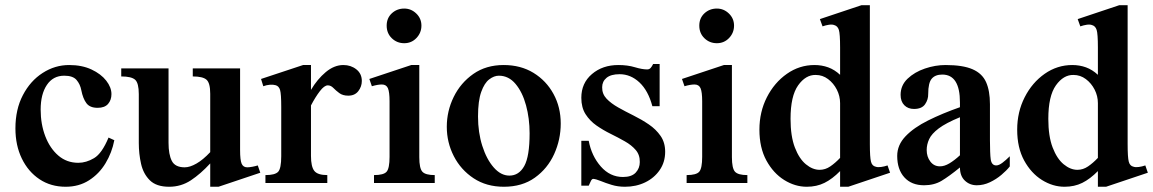

<svg xmlns="http://www.w3.org/2000/svg" viewBox="-20 -712 4486 747"><path d="M424.8 -166.5Q415.5 -118.2 390.6 -76.9Q365.7 -35.6 326.4 -10.5Q287.1 14.6 235.4 14.6Q177.7 14.6 133.8 -14.6Q89.8 -43.9 64.9 -95.2Q40 -146.5 40 -212.4Q40 -286.6 69.1 -342Q98.1 -397.5 146 -428.2Q193.8 -459 249 -459Q298.8 -459 335.9 -441.7Q373 -424.3 393.3 -398.2Q413.6 -372.1 413.6 -345.7Q413.6 -322.8 400.4 -307.6Q387.2 -292.5 359.9 -292.5Q329.6 -292.5 316.2 -310.5Q302.7 -328.6 296.4 -360.8Q292 -384.3 277.8 -400.9Q263.7 -417.5 230 -417.5Q186.5 -417.5 162.4 -381.6Q138.2 -345.7 138.2 -285.6Q138.2 -229 156.2 -181.9Q174.3 -134.8 207 -106.7Q239.7 -78.6 284.7 -78.6Q315.4 -78.6 345.9 -96.7Q376.5 -114.7 402.3 -176.8Z M992.7 -40 830.1 14.6H797.9V-76.2Q760.7 -35.6 722.7 -10.5Q684.6 14.6 638.2 14.6Q588.4 14.6 563 -10.5Q537.6 -35.6 528.8 -74.7Q520 -113.8 520 -155.3V-345.7Q520 -388.7 505.9 -401.6Q491.7 -414.6 451.7 -414.6V-445.8H635.7V-156.2Q635.7 -111.3 648.4 -86.2Q661.1 -61 698.7 -61Q718.8 -61 744.4 -75.7Q770 -90.3 797.9 -120.1V-347.2Q797.9 -389.2 783.4 -401.9Q769 -414.6 730 -414.6V-445.8H914.1V-127.9Q914.1 -88.9 920.2 -75Q926.3 -61 941.9 -61Q949.7 -61 961.7 -63.2Q973.6 -65.4 982.9 -68.4Z M1315.9 -459Q1345.2 -459 1366.5 -442.1Q1387.7 -425.3 1387.7 -397Q1387.7 -375 1374 -357.4Q1360.4 -339.8 1335 -339.8Q1313.5 -339.8 1300 -349.9Q1286.6 -359.9 1276.9 -369.9Q1267.1 -379.9 1255.4 -379.9Q1241.7 -379.9 1224.4 -357.2Q1207 -334.5 1189.9 -301.8V-105.5Q1189.9 -63.5 1202.9 -47.1Q1215.8 -30.8 1253.4 -30.8V0H1012.7V-30.8Q1049.8 -30.8 1062 -43.5Q1074.2 -56.2 1074.2 -104.5V-295.4Q1074.2 -347.2 1069.6 -362.1Q1064.9 -377 1052.7 -380.4Q1043 -383.3 1030 -382.3Q1017.1 -381.3 1004.4 -376.5L995.6 -404.8L1159.2 -459H1189.9V-362.3Q1214.4 -403.8 1247.3 -431.4Q1280.3 -459 1315.9 -459Z M1671.4 0H1435.1V-30.8Q1473.1 -30.8 1484.4 -44.2Q1495.6 -57.6 1495.6 -101.6V-317.9Q1495.6 -354 1489.3 -368.7Q1482.9 -383.3 1465.8 -383.3Q1449.7 -383.3 1426.8 -376.5L1417 -404.8L1580.1 -459H1611.3V-100.6Q1611.3 -57.1 1623.3 -43.9Q1635.3 -30.8 1671.4 -30.8ZM1552.7 -543.9Q1524.4 -543.9 1504.4 -563.2Q1484.4 -582.5 1484.4 -612.3Q1484.4 -641.6 1504.4 -660.2Q1524.4 -678.7 1552.7 -678.7Q1579.6 -678.7 1599.6 -659.4Q1619.6 -640.1 1619.6 -612.3Q1619.6 -584.5 1600.3 -564.2Q1581.1 -543.9 1552.7 -543.9Z M1940.4 14.6Q1872.6 14.6 1822.8 -18.3Q1772.9 -51.3 1745.6 -104.5Q1718.3 -157.7 1718.3 -218.8Q1718.3 -279.8 1745.1 -334.7Q1772 -389.6 1821.5 -424.3Q1871.1 -459 1939.5 -459Q2005.9 -459 2055.7 -428.5Q2105.5 -397.9 2133.5 -346.4Q2161.6 -294.9 2161.6 -231.4Q2161.6 -168.9 2136 -112.5Q2110.4 -56.2 2061 -20.8Q2011.7 14.6 1940.4 14.6ZM1961.9 -28.8Q1999 -28.8 2019.8 -66.2Q2040.5 -103.5 2040.5 -193.4Q2040.5 -251 2026.6 -302.2Q2012.7 -353.5 1985.8 -385.5Q1959 -417.5 1920.9 -417.5Q1902.3 -417.5 1883.5 -403.3Q1864.7 -389.2 1852.3 -354.5Q1839.8 -319.8 1839.8 -258.8Q1839.8 -196.8 1856.4 -144.5Q1873 -92.3 1900.9 -60.5Q1928.7 -28.8 1961.9 -28.8Z M2567.9 -121.6Q2567.9 -81.1 2546.6 -50.3Q2525.4 -19.5 2490 -2.4Q2454.6 14.6 2411.6 14.6Q2383.8 14.6 2359.9 7.3Q2335.9 0 2317.6 -7.6Q2299.3 -15.1 2288.1 -16.1Q2282.2 -16.1 2277.8 -5.4Q2273.4 5.4 2270.5 10.3H2241.7V-164.1H2270.5Q2281.7 -105 2317.6 -64.2Q2353.5 -23.4 2403.8 -23.4Q2437.5 -23.4 2453.4 -40.5Q2469.2 -57.6 2469.2 -81.5Q2469.7 -109.4 2453.4 -128.4Q2437 -147.5 2411.1 -162.1Q2385.3 -176.8 2356 -191.2Q2326.7 -205.6 2300.8 -223.6Q2274.9 -241.7 2258.3 -267.6Q2241.7 -293.5 2241.7 -331.5Q2241.7 -388.7 2283 -423.8Q2324.2 -459 2385.7 -459Q2421.9 -459 2450.2 -450.4Q2478.5 -441.9 2498 -441.9Q2506.3 -441.9 2511.5 -447.8Q2516.6 -453.6 2521 -462.9H2546.4V-298.8H2518.1Q2502 -359.4 2467.8 -391.4Q2433.6 -423.3 2390.6 -423.3Q2356.9 -423.3 2339.8 -409.2Q2322.8 -395 2322.8 -372.6Q2322.3 -346.7 2339.8 -328.1Q2357.4 -309.6 2385.3 -293.9Q2413.1 -278.3 2444.6 -262.7Q2476.1 -247.1 2504.2 -228Q2532.2 -209 2550 -183.3Q2567.9 -157.7 2567.9 -121.6Z M2887.7 0H2651.4V-30.8Q2689.5 -30.8 2700.7 -44.2Q2711.9 -57.6 2711.9 -101.6V-317.9Q2711.9 -354 2705.6 -368.7Q2699.2 -383.3 2682.1 -383.3Q2666 -383.3 2643.1 -376.5L2633.3 -404.8L2796.4 -459H2827.6V-100.6Q2827.6 -57.1 2839.6 -43.9Q2851.6 -30.8 2887.7 -30.8ZM2769 -543.9Q2740.7 -543.9 2720.7 -563.2Q2700.7 -582.5 2700.7 -612.3Q2700.7 -641.6 2720.7 -660.2Q2740.7 -678.7 2769 -678.7Q2795.9 -678.7 2815.9 -659.4Q2835.9 -640.1 2835.9 -612.3Q2835.9 -584.5 2816.7 -564.2Q2797.4 -543.9 2769 -543.9Z M3442.9 -40 3280.3 14.6H3248.5V-46.4Q3218.3 -15.6 3187.7 -0.5Q3157.2 14.6 3118.7 14.6Q3073.2 14.6 3031 -11.7Q2988.8 -38.1 2961.7 -87.6Q2934.6 -137.2 2934.6 -207.5Q2934.6 -276.4 2963.6 -333.5Q2992.7 -390.6 3041.5 -424.8Q3090.3 -459 3148.9 -459Q3177.2 -459 3202.1 -450Q3227.1 -440.9 3248.5 -420.9V-527.3Q3248.5 -580.6 3243.7 -595.7Q3238.8 -610.8 3226.1 -614.3Q3217.8 -617.7 3205.1 -615.7Q3192.4 -613.8 3180.2 -609.4L3169.9 -637.7L3332 -691.9H3364.3V-151.4Q3364.3 -99.6 3368.7 -83Q3373 -66.4 3386.7 -63.5Q3395 -60.5 3407.7 -62.3Q3420.4 -64 3433.1 -68.4ZM3248.5 -97.7V-310.5Q3248.5 -338.4 3235.8 -363.3Q3223.1 -388.2 3201.7 -404.3Q3180.2 -420.4 3153.8 -420.4Q3114.7 -421.4 3085.2 -379.9Q3055.7 -338.4 3055.7 -249.5Q3055.7 -182.1 3072.5 -138.2Q3089.4 -94.2 3115.5 -72.8Q3141.6 -51.3 3168.9 -51.3Q3190.9 -51.3 3210.2 -64.5Q3229.5 -77.6 3248.5 -97.7Z M3908.7 -104V-64.5Q3896.5 -48.8 3876.2 -31.7Q3856 -14.6 3831.3 -2.9Q3806.6 8.8 3780.3 8.8Q3752.9 8.8 3733.9 -9.3Q3714.8 -27.3 3714.8 -60.5Q3672.4 -25.9 3643.3 -8.5Q3614.3 8.8 3575.2 8.8Q3526.4 8.8 3498.5 -22Q3470.7 -52.7 3470.7 -105.5Q3470.7 -147.9 3503.2 -181.9Q3535.6 -215.8 3591.1 -243.4Q3646.5 -271 3714.8 -294.9V-313.5Q3714.8 -421.9 3646 -421.9Q3618.7 -421.9 3605 -405.8Q3591.3 -389.6 3591.3 -346.7Q3591.8 -324.7 3579.1 -306.4Q3566.4 -288.1 3536.1 -288.1Q3512.7 -288.1 3498.3 -302.7Q3483.9 -317.4 3483.9 -342.8Q3483.9 -379.9 3511 -405.8Q3538.1 -431.6 3578.4 -445.3Q3618.7 -459 3658.7 -459Q3726.1 -459 3763.7 -442.6Q3801.3 -426.3 3816.4 -392.6Q3831.5 -358.9 3831.5 -306.6V-166.5Q3831.5 -142.6 3832.3 -122.6Q3833 -102.5 3834.5 -92.3Q3837.9 -68.4 3856 -68.4Q3866.2 -68.4 3879.9 -78.6Q3893.6 -88.9 3908.7 -104ZM3714.8 -107.9V-255.9Q3660.2 -233.4 3632.3 -212.4Q3604.5 -191.4 3595 -170.7Q3585.4 -149.9 3585.4 -128.4Q3585.4 -102.1 3599.6 -83.5Q3613.8 -64.9 3636.7 -64.9Q3653.8 -64.5 3673.8 -76.4Q3693.8 -88.4 3714.8 -107.9Z M4445.8 -40 4283.2 14.6H4251.5V-46.4Q4221.2 -15.6 4190.7 -0.5Q4160.2 14.6 4121.6 14.6Q4076.2 14.6 4033.9 -11.7Q3991.7 -38.1 3964.6 -87.6Q3937.5 -137.2 3937.5 -207.5Q3937.5 -276.4 3966.6 -333.5Q3995.6 -390.6 4044.4 -424.8Q4093.3 -459 4151.9 -459Q4180.2 -459 4205.1 -450Q4230 -440.9 4251.5 -420.9V-527.3Q4251.5 -580.6 4246.6 -595.7Q4241.7 -610.8 4229 -614.3Q4220.7 -617.7 4208 -615.7Q4195.3 -613.8 4183.1 -609.4L4172.9 -637.7L4335 -691.9H4367.2V-151.4Q4367.2 -99.6 4371.6 -83Q4376 -66.4 4389.6 -63.5Q4397.9 -60.5 4410.6 -62.3Q4423.3 -64 4436 -68.4ZM4251.5 -97.7V-310.5Q4251.5 -338.4 4238.8 -363.3Q4226.1 -388.2 4204.6 -404.3Q4183.1 -420.4 4156.7 -420.4Q4117.7 -421.4 4088.1 -379.9Q4058.6 -338.4 4058.6 -249.5Q4058.6 -182.1 4075.4 -138.2Q4092.3 -94.2 4118.4 -72.8Q4144.5 -51.3 4171.9 -51.3Q4193.8 -51.3 4213.1 -64.5Q4232.4 -77.6 4251.5 -97.7Z"/></svg>

Font: Awami Nastaliq
Style: Bold
Weight: 700
Designer: Peter Martin, SIL International
Foundry: SIL International
Version: Version 3.100